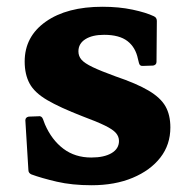

<svg xmlns="http://www.w3.org/2000/svg" viewBox="-20 -533 561 568"><path d="M322 -307Q384 -286 419.5 -265Q455 -244 469.5 -218.5Q484 -193 484 -156Q484 -105 454.5 -67Q425 -29 372.5 -7Q320 15 251 15Q193 15 148 4.5Q103 -6 73 -17Q64 -21 64 -30L55 -177Q55 -186 65 -188L93 -189Q103 -191 107 -181L113 -165Q133 -119 167.5 -93Q202 -67 250 -67Q288 -67 310 -80Q332 -93 332 -116Q332 -129 323 -139.5Q314 -150 290.5 -161.5Q267 -173 224 -189Q157 -215 119.5 -237Q82 -259 67.5 -286Q53 -313 53 -351Q53 -425 115.5 -469Q178 -513 283 -513Q332 -513 372 -504.5Q412 -496 435 -485Q444 -481 444 -471L443 -350Q443 -341 433 -339L403 -338Q393 -337 391 -347L388 -359Q381 -393 357 -411.5Q333 -430 288 -430Q253 -430 232.5 -417Q212 -404 212 -381Q212 -367 221 -356.5Q230 -346 254 -334.5Q278 -323 322 -307Z"/></svg>

Font: Hahmlet ExtraBold
Style: Regular
Weight: 800
Designer: Minjoo Ham & Mark Frömberg
Foundry: hypertype
Version: Version 1.002